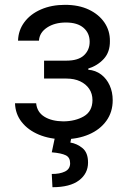

<svg xmlns="http://www.w3.org/2000/svg" viewBox="-20 -573 493 806"><path d="M43 -139.6H131.8Q135.3 -102.5 166 -83.3Q196.8 -64 246.1 -63.5Q296.4 -64 332 -84.7Q367.7 -105.5 368.2 -152.3Q368.2 -179.7 354.5 -200Q340.8 -220.2 316.4 -231.7Q292 -243.2 258.8 -243.2H165V-318.4H258.8Q308.6 -318.4 332.5 -340.8Q356.4 -363.3 356.4 -397.5Q356.4 -434.1 330.6 -456.3Q304.7 -478.5 256.8 -478.5Q209.5 -478.5 177.5 -457.3Q145.5 -436 143.6 -402.3H55.7Q57.1 -446.3 82.5 -480.2Q107.9 -514.2 152.1 -533.4Q196.3 -552.7 252.9 -552.7Q310.5 -552.7 352.8 -532.7Q395 -512.7 418.5 -478.3Q441.9 -443.8 441.4 -400.4Q441.9 -354.5 415.8 -325.9Q389.6 -297.4 350.6 -285.2V-280.3Q381.3 -277.8 404.5 -260.3Q427.7 -242.7 440.4 -214.6Q453.1 -186.5 453.1 -152.3Q453.1 -102.5 426.5 -65.7Q399.9 -28.8 353.5 -8.8Q307.1 11.2 247.1 11.7Q189 11.2 143.3 -7.8Q97.7 -26.9 71 -60.8Q44.4 -94.7 43 -139.6ZM211.9 -2.9H281.2L275.4 25.4Q303.2 29.8 326.4 48.8Q349.6 67.9 349.6 109.4Q349.6 155.3 311.8 184.1Q273.9 212.9 200.2 212.9L197.3 157.2Q230.5 157.7 252.4 147.2Q274.4 136.7 274.4 112.3Q274.4 87.9 256.1 78.9Q237.8 69.8 197.3 66.4Z"/></svg>

Font: Inter Tight
Style: Regular
Weight: 400
Designer: Rasmus Andersson
Foundry: rsms
Version: Version 3.002